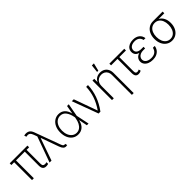

<svg xmlns="http://www.w3.org/2000/svg" viewBox="252 -2116 3686 3686"><g transform="rotate(-45 2095.0 -272.5)"><path d="M491.2 -484.4H421.9V-110.4Q421.9 -70.3 436.3 -55.2Q450.7 -40 480.5 -40Q499 -40 524.4 -46.9V-1Q494.6 7.8 466.8 7.8Q420.4 7.8 396.7 -19.5Q373 -46.9 373 -106.4V-484.4H134.8V0H85V-484.4H9.8V-530.3H491.2Z M907.2 -88.9 777.3 -451.2H772.5L614.3 0H561.5L750 -521L723.6 -592.8Q708 -634.3 688.5 -652.6Q668.9 -670.9 638.7 -670.9Q621.1 -670.9 597.7 -665L583 -709Q608.4 -716.8 635.7 -716.8Q685.1 -715.8 716.1 -691.2Q747.1 -666.5 766.6 -611.3L951.2 -108.4Q965.3 -69.8 976.6 -54.4Q987.8 -39.1 1005.9 -39.1Q1010.3 -39.1 1015.6 -40Q1021 -41 1026.4 -42L1039.1 2Q1021 6.8 1005.9 6.8Q972.7 6.8 949.5 -15.4Q926.3 -37.6 907.2 -88.9Z M1114.3 -264.6Q1114.3 -343.3 1142.8 -405.3Q1171.4 -467.3 1222.4 -502.2Q1273.4 -537.1 1337.9 -537.1Q1415 -537.1 1465.6 -489.5Q1516.1 -441.9 1535.6 -356L1566.4 -530.3H1613.3L1564.9 -265.1L1620.1 0H1574.2L1539.6 -173.8H1538.1Q1517.1 -80.1 1463.6 -34.2Q1410.2 11.7 1335 10.7Q1268.6 10.7 1218.5 -23.9Q1168.5 -58.6 1141.4 -121.1Q1114.3 -183.6 1114.3 -264.6ZM1335.9 -34.2Q1382.8 -34.2 1419.9 -60.3Q1457 -86.4 1481.7 -134Q1506.3 -181.6 1516.6 -246.1L1520.5 -268.1L1517.6 -282.2Q1500.5 -376 1456.5 -434.1Q1412.6 -492.2 1337.9 -492.2Q1287.1 -492.2 1247.3 -462.9Q1207.5 -433.6 1185.3 -381.6Q1163.1 -329.6 1163.1 -263.7Q1163.1 -197.3 1184.6 -145Q1206.1 -92.8 1245.4 -63.5Q1284.7 -34.2 1335.9 -34.2Z M1696.3 -530.3H1749L1919.9 -54.7H1923.8Q2005.9 -176.3 2043.9 -290.8Q2082 -405.3 2085.9 -530.3H2134.8Q2130.9 -391.6 2082.8 -257.6Q2034.7 -123.5 1942.4 0H1892.6Z M2305.7 0H2256.8V-530.3H2304.7V-446.3H2309.6Q2328.1 -488.3 2368.9 -512.7Q2409.7 -537.1 2465.8 -537.1Q2519.5 -537.1 2560.3 -514.4Q2601.1 -491.7 2623.8 -449Q2646.5 -406.2 2646.5 -347.7V199.2H2597.7V-344.7Q2597.7 -388.7 2579.8 -422.1Q2562 -455.6 2529.8 -473.9Q2497.6 -492.2 2455.1 -492.2Q2412.1 -492.2 2378.2 -473.1Q2344.2 -454.1 2325 -419.4Q2305.7 -384.8 2305.7 -339.8ZM2454.1 -744.1H2509.8L2470.7 -585H2436.5Z M3120.1 -484.4H2939.5V-101.6Q2939.5 -64 2951.4 -51Q2963.4 -38.1 2986.3 -38.1Q2998 -38.1 3010.5 -42.2Q3022.9 -46.4 3033.2 -52.7L3045.9 -12.7Q3028.8 -0.5 3011.2 4.2Q2993.7 8.8 2974.6 8.8Q2933.1 8.8 2911.9 -17.6Q2890.6 -43.9 2890.6 -98.6V-484.4H2715.8V-530.3H3120.1Z M3267.6 -269.5Q3218.3 -283.7 3195.1 -314.9Q3171.9 -346.2 3171.9 -388.7Q3171.9 -433.6 3195.6 -467Q3219.2 -500.5 3262 -518.8Q3304.7 -537.1 3360.4 -537.1Q3440.4 -537.1 3491.2 -498Q3542 -459 3552.7 -386.7H3502Q3491.7 -438.5 3455.1 -465.3Q3418.5 -492.2 3360.4 -492.2Q3318.4 -492.2 3287.1 -479.2Q3255.9 -466.3 3238.8 -442.6Q3221.7 -418.9 3221.7 -387.7Q3221.7 -344.2 3255.1 -320.1Q3288.6 -295.9 3350.6 -295.9H3408.2V-252H3350.6Q3312 -252 3280.5 -238Q3249 -224.1 3231 -199.2Q3212.9 -174.3 3212.9 -142.6Q3212.9 -110.8 3231.2 -86.9Q3249.5 -63 3283.4 -49.6Q3317.4 -36.1 3363.3 -36.1Q3496.1 -36.1 3522.5 -155.3H3572.3Q3565.4 -106 3538.3 -68.6Q3511.2 -31.2 3466.1 -10.7Q3420.9 9.8 3361.3 9.8Q3302.2 9.8 3256.8 -9Q3211.4 -27.8 3186.3 -61.8Q3161.1 -95.7 3161.1 -138.7Q3161.1 -184.1 3188 -218.8Q3214.8 -253.4 3267.6 -269.5Z M3882.8 -514.6H4145.5V-468.8H3990.2Q4044.9 -440.4 4074.2 -383.8Q4103.5 -327.1 4103.5 -252V-247.1Q4103.5 -174.8 4076.2 -116Q4048.8 -57.1 3998.5 -23.2Q3948.2 10.7 3882.8 10.7Q3817.4 10.7 3767.1 -23.2Q3716.8 -57.1 3689.5 -116.7Q3662.1 -176.3 3662.1 -251V-256.8Q3662.1 -330.6 3689.2 -389.2Q3716.3 -447.8 3766.4 -481.2Q3816.4 -514.6 3882.8 -514.6ZM3882.8 -36.1Q3933.6 -36.1 3970.9 -64.5Q4008.3 -92.8 4028.1 -142.1Q4047.9 -191.4 4047.9 -253.9V-259.8Q4047.9 -319.3 4028.8 -366.7Q4009.8 -414.1 3972.9 -441.4Q3936 -468.8 3883.8 -468.8Q3831.5 -468.8 3793.7 -441.2Q3755.9 -413.6 3736.3 -365.2Q3716.8 -316.9 3716.8 -256.8V-251Q3716.8 -189.5 3736.8 -140.6Q3756.8 -91.8 3794.4 -64Q3832 -36.1 3882.8 -36.1Z"/></g></svg>

Font: Pretendard Std ExtraLight
Style: Regular
Weight: 200
Designer: Base glyphs from Inter by Rasmus Andersson; Hangeul glyphs from Noto Sans CJK(Source Han Sans) by Jang Soo-young and Kan
Foundry: Kil Hyung-jin
Version: Version 1.309